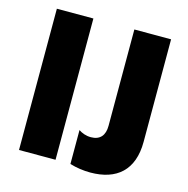

<svg xmlns="http://www.w3.org/2000/svg" viewBox="-105 -802 901 919"><g transform="rotate(15 345.0 -342.0)"><path d="M65 0H246V-700H65ZM422 16C552 16 631 -51 631 -192V-700H449V-222C449 -176 427 -148 381 -148C357 -148 336 -156 320 -167V1C353 11 388 16 422 16Z"/></g></svg>

Font: Fixel Text ExtraBold
Style: Regular
Weight: 800
Width: 4
Designer: AlfaBravo + MacPaw
Foundry: Kyrylo Tkachov, Marchela Mozhyna, Serhii Makarenko, Maria Weinstein, Zakhar Kryvoshyya
Version: Version 1.211